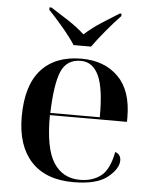

<svg xmlns="http://www.w3.org/2000/svg" viewBox="-54 -811 683 866"><g transform="rotate(5 287.0 -378.0)"><path d="M310 10Q416 10 464.5 -29Q513 -68 513 -106Q513 -133 487 -142Q472 -62 434 -32.5Q396 -3 339 -3Q261 -3 219.5 -67.5Q178 -132 179 -282H528V-303Q528 -424 465.5 -486Q403 -548 299 -548Q181 -548 117 -477Q53 -406 53 -264Q53 -133 119 -61.5Q185 10 310 10ZM180 -292Q184 -423 208.5 -480.5Q233 -538 297 -538Q351 -538 378 -480.5Q405 -423 404 -292ZM258 -606H337Q361 -640 396.5 -682.5Q432 -725 461 -755V-766H453Q417 -744 374.5 -716.5Q332 -689 298 -658Q264 -689 221.5 -716.5Q179 -744 144 -766H135V-755Q164 -725 200 -682.5Q236 -640 258 -606Z"/></g></svg>

Font: Noto Serif Display Semi
Style: Regular
Weight: 600
Designer: Monotype Design Team
Foundry: Monotype Imaging Inc.
Version: Version 1.900